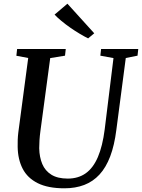

<svg xmlns="http://www.w3.org/2000/svg" viewBox="-20 -1008 768 1038"><path d="M660 -694.5 609 -306Q598.5 -222.5 575.8 -162.5Q553 -102.5 518 -64.5Q483 -26.5 435.5 -8.2Q388 10 328 10Q239.5 10 184 -17.8Q128.5 -45.5 102.5 -96Q76.5 -146.5 75.5 -214Q75 -232.5 75.8 -252Q76.5 -271.5 79 -292L132.5 -694.5L68.5 -706.5L72.5 -743H335.5L331.5 -707L251.5 -694L198.5 -299.5Q195 -273.5 193.5 -250Q192 -226.5 192 -206.5Q193 -158.5 208.5 -121.5Q224 -84.5 257.8 -63.5Q291.5 -42.5 346.5 -42.5Q403 -42.5 443.5 -71.2Q484 -100 509.2 -159Q534.5 -218 546 -308.5L593.5 -694L522.5 -707L526.5 -743H727.5L723.5 -707ZM456.5 -800.5Q436 -810.5 410.5 -825.8Q385 -841 359.5 -858.8Q334 -876.5 311.8 -895Q289.5 -913.5 275 -929L344.5 -988L489.5 -828Z"/></svg>

Font: Merriweather 60pt Medium
Style: Italic
Weight: 500
Italic angle: -7.8°
Version: Version 2.101